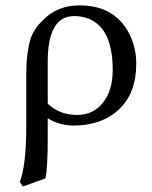

<svg xmlns="http://www.w3.org/2000/svg" viewBox="-20 -459 568 717"><path d="M149.9 207 64.9 237.8 54.2 220.2Q78.1 158.2 78.1 9.8V-184.1Q78.1 -223.6 82.3 -255.4Q86.4 -287.1 91.6 -305.7Q96.7 -324.2 106.4 -341.1Q116.2 -357.9 122.1 -364.7Q127.9 -371.6 139.2 -382.8Q193.8 -439 276.9 -439Q357.9 -439 409.2 -398.9Q447.3 -369.1 468 -322Q488.8 -274.9 488.8 -221.2Q488.8 -110.4 424.1 -50.3Q359.4 9.8 254.9 9.8Q202.1 9.8 158.2 -17.1V61Q158.2 164.6 149.9 207ZM400.9 -199.2Q400.9 -313 351.1 -362.8Q314.9 -398.9 256.8 -398.9Q158.2 -398.9 158.2 -228V-71.8Q201.7 -29.8 269 -29.8Q327.6 -29.8 364.3 -75.2Q400.9 -120.6 400.9 -199.2Z"/></svg>

Font: Linux Biolinum G
Style: Regular
Weight: 400
Designer: Philipp H. Poll
Foundry: Philipp H. Poll
Version: Version 1.1.0 ; ttfautohint (v1.6)